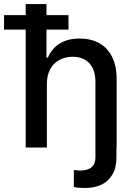

<svg xmlns="http://www.w3.org/2000/svg" viewBox="-63 -727 657 946"><path d="M294.9 -447.3Q257.8 -447.3 229.2 -431.6Q200.7 -416 184.3 -386Q168 -356 168 -314.5V0H63.5V-581.1H-43V-652.3H63.5V-707H166V-652.3H274.4V-581.1H166V-443.4H172.9Q214.4 -537.1 330.1 -537.1Q385.3 -537.1 426 -514.4Q466.8 -491.7 489.3 -446.8Q511.7 -401.9 511.7 -336.9V0H510.7V48.8Q510.7 99.1 490.7 133.1Q470.7 167 436.3 183.1Q401.9 199.2 357.4 199.2Q319.3 199.2 300.8 194.3V110.4Q307.6 111.3 315.9 112.3Q324.2 113.3 330.1 113.3Q407.2 113.3 407.2 48.8V-324.2Q407.2 -382.8 377.4 -415Q347.7 -447.3 294.9 -447.3Z"/></svg>

Font: Pretendard JP Medium
Style: Regular
Weight: 500
Designer: Base glyphs from Inter by Rasmus Andersson; Hangeul glyphs from Noto Sans CJK(Source Han Sans) by Jang Soo-young and Kan
Foundry: Kil Hyung-jin
Version: Version 1.309